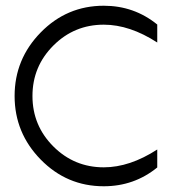

<svg xmlns="http://www.w3.org/2000/svg" viewBox="-20 -649 602 673"><path d="M343.8 -62.5Q434.6 -62.5 531.2 -125V-62Q450.2 3.9 343.8 3.9Q214.4 3.9 122.8 -89.6Q31.2 -183.1 31.2 -312.5Q31.2 -441.9 122.8 -535.4Q214.4 -628.9 343.8 -628.9Q450.2 -628.9 531.2 -563V-500Q434.6 -562.5 343.8 -562.5Q240.2 -562.5 167 -489.3Q93.8 -416 93.8 -312.5Q93.8 -209 167 -135.7Q240.2 -62.5 343.8 -62.5Z"/></svg>

Font: Juliett
Style: Regular
Weight: 400
Designer: GGBotNet
Foundry: GGBotNet
Version: 0.60